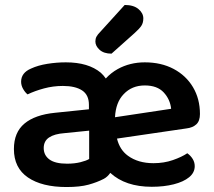

<svg xmlns="http://www.w3.org/2000/svg" viewBox="-20 -738 861 773"><path d="M245 -487Q336 -487 386 -445Q397 -435 406 -422Q427 -445 454 -460Q503 -487 563 -487Q629 -487 679 -460.5Q729 -434 757 -387Q785 -340 785 -279Q785 -251 770.5 -237.5Q756 -224 731 -221L451 -180Q462 -135 495 -111Q536 -81 598 -81Q640 -81 676 -93.5Q712 -106 734 -121Q747 -112 755.5 -98.5Q764 -85 764 -69Q764 -43 741.5 -24.5Q719 -6 679.5 4Q640 14 591 14Q485 14 424 -42Q413 -26 398 -18Q371 -4 336.5 5.5Q302 15 248 15Q149 15 92.5 -23.5Q36 -62 36 -138Q36 -205 78.5 -240.5Q121 -276 202 -284L338 -298V-316Q338 -356 310.5 -374Q283 -392 233 -392Q194 -392 157 -382Q120 -372 91 -358Q81 -366 73 -380Q65 -394 65 -409Q65 -445 105 -462Q133 -475 170.5 -481Q208 -487 245 -487ZM669 -300Q665 -338 639 -366Q613 -394 563 -394Q511 -394 478 -359Q446 -326 443 -266ZM250 -79Q280 -79 304 -85Q328 -91 339 -98V-212L240 -202Q199 -199 177.5 -184.5Q156 -170 156 -142Q156 -113 179 -96Q202 -79 250 -79ZM383 -609 482 -718Q518 -718 537.5 -701.5Q557 -685 557 -664Q557 -646 549 -634Q541 -622 522 -605L429 -522Q398 -522 381 -537.5Q364 -553 364 -571Q364 -582 368.5 -590.5Q373 -599 383 -609Z"/></svg>

Font: Baloo Bhaijaan 2 SemiBold
Style: Regular
Weight: 600
Designer: Sanskriti Dholi, Noopur Datye and Ek Type
Foundry: Ek Type
Version: Version 1.700